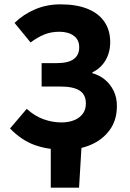

<svg xmlns="http://www.w3.org/2000/svg" viewBox="-20 -684 604 892"><path d="M215.9 188V0L359.9 -21.9L347.3 188ZM283.3 12Q202.9 12 141.1 -10.2Q79.3 -32.5 26.6 -87.3L104.3 -178.2Q141.4 -144.5 182.8 -129.8Q224.2 -115.2 265.2 -115.2Q298.7 -115.2 324.4 -125.6Q350.1 -135.9 364.5 -155.4Q379 -175 379 -203.1Q379 -244.5 349.9 -263.2Q320.8 -282 260.5 -282H173.4V-390.7H241.9Q297.3 -390.7 322.6 -409.5Q348 -428.3 348 -463.9Q348 -499.7 322.3 -518.1Q296.7 -536.5 255.9 -536.5Q217.2 -536.5 185.8 -523.7Q154.4 -510.9 122.1 -486.7L47.7 -577.5Q89.1 -617.8 143.3 -640.8Q197.5 -663.8 260.8 -663.8Q335.7 -663.8 387.4 -642.7Q439 -621.6 465.5 -582.3Q492 -543 492 -488.6Q492 -440.9 470.5 -404.1Q449 -367.2 409.2 -347.8V-343.8Q441.6 -335.1 467.2 -314.1Q492.8 -293.1 507.9 -262.1Q523.1 -231.2 523.1 -191.9Q523.1 -125.8 489.8 -80.2Q456.5 -34.6 401.9 -11.3Q347.4 12 283.3 12Z"/></svg>

Font: Source Sans 3 VF
Style: Regular
Weight: 200
Designer: Paul D. Hunt
Foundry: Adobe
Version: Version 3.046;hotconv 1.0.118;makeotfexe 2.5.65603